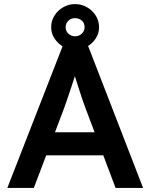

<svg xmlns="http://www.w3.org/2000/svg" viewBox="-20 -922 738 942"><path d="M16 0 289 -700H411L682 0H547L397 -398Q392 -410 383.5 -436Q375 -462 365 -492.5Q355 -523 347 -549.5Q339 -576 335 -588L360 -589Q354 -569 346 -544Q338 -519 329 -492Q320 -465 311.5 -440Q303 -415 296 -395L146 0ZM140 -160 185 -273H504L552 -160ZM231 -788Q231 -820 247.5 -846Q264 -872 291 -887Q318 -902 348 -902Q379 -902 406 -887Q433 -872 449.5 -846Q466 -820 466 -788Q466 -758 449.5 -733Q433 -708 406 -692.5Q379 -677 348 -677Q318 -677 291 -692.5Q264 -708 247.5 -733Q231 -758 231 -788ZM395 -788Q395 -810 381 -821.5Q367 -833 348 -833Q329 -833 315.5 -820.5Q302 -808 302 -788Q302 -770 315.5 -757Q329 -744 348 -744Q368 -744 381.5 -757Q395 -770 395 -788Z"/></svg>

Font: Mach Medium
Style: Regular
Weight: 500
Version: Version 1.002